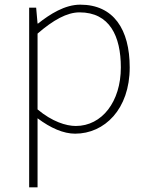

<svg xmlns="http://www.w3.org/2000/svg" viewBox="-20 -560 635 823"><path d="M141 -416C208 -474 267 -507 321 -507C450 -507 498 -405 498 -271C498 -124 417 -20 305 -20C263 -20 203 -39 141 -91ZM105 243H141V-53C197 -11 252 13 302 13C428 13 536 -92 536 -271C536 -434 467 -540 324 -540C258 -540 195 -500 143 -459H141L135 -527H105Z"/></svg>

Font: Source Han Sans CN ExtraLight
Style: Regular
Weight: 250
Designer: Ryoko NISHIZUKA (kana & ideographs); Paul D. Hunt (Latin, Greek & Cyrillic); Wenlong ZHANG (bopomofo); Sandoll Communica
Foundry: Adobe Systems Incorporated
Version: Version 1.004;PS 1.004;hotconv 16.6.51;makeotf.lib2.5.65220